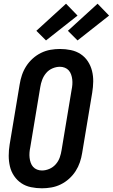

<svg xmlns="http://www.w3.org/2000/svg" viewBox="-20 -1007 608 1035"><path d="M206 8Q176 8 147 2Q118 -4 95 -19.5Q72 -35 56 -58.5Q40 -82 33.5 -110Q27 -138 27 -167.5Q27 -197 32 -228L86 -552Q90 -578 98.5 -603Q107 -628 121.5 -650.5Q136 -673 156.5 -691.5Q177 -710 201.5 -722Q226 -734 252 -738.5Q278 -743 303 -743Q333 -743 362 -737Q391 -731 414.5 -715.5Q438 -700 453.5 -676.5Q469 -653 476 -625Q483 -597 482.5 -567.5Q482 -538 477 -507L423 -183Q419 -157 410.5 -132Q402 -107 387.5 -84.5Q373 -62 352.5 -43.5Q332 -25 307.5 -13Q283 -1 257 3.5Q231 8 206 8ZM206 -88Q226 -88 246 -96.5Q266 -105 280.5 -121.5Q295 -138 302 -158Q309 -178 312 -198L366 -523Q369 -537 370 -551Q371 -565 369.5 -578.5Q368 -592 363.5 -605Q359 -618 350.5 -627.5Q342 -637 329.5 -642Q317 -647 303 -647Q283 -647 263 -638.5Q243 -630 229 -613.5Q215 -597 207.5 -577Q200 -557 197 -537L143 -212Q140 -198 139 -184Q138 -170 139.5 -156.5Q141 -143 145.5 -130Q150 -117 158.5 -107.5Q167 -98 179.5 -93Q192 -88 206 -88ZM398 -789 346 -841 506 -987 568 -923ZM228 -789 176 -841 336 -987 398 -923Z"/></svg>

Font: Iosevka Custom
Style: Bold Italic
Weight: 700
Italic angle: -9°
Designer: Belleve Invis
Foundry: Belleve Invis
Version: Version 30.3.1; ttfautohint (v1.8.3)